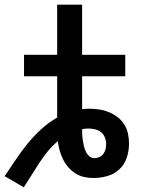

<svg xmlns="http://www.w3.org/2000/svg" viewBox="-20 -755 640 823"><path d="M82 48 0 0Q24 -35 47.5 -70.5Q71 -106 98 -139Q125 -172 156.5 -201Q188 -230 225 -251V-428H83V-520H225V-735H332V-520H517V-428H332V-287Q339 -288 346 -288.5Q353 -289 360 -289Q382 -289 403.5 -286Q425 -283 445 -275Q465 -267 482.5 -254Q500 -241 512 -222.5Q524 -204 528.5 -182.5Q533 -161 533 -139Q533 -109 523.5 -79.5Q514 -50 492 -29.5Q470 -9 440.5 -0.5Q411 8 381 8Q360 8 340 3.5Q320 -1 303 -12Q286 -23 272.5 -38.5Q259 -54 250 -72.5Q241 -91 235.5 -110.5Q230 -130 228 -150Q204 -130 184.5 -106Q165 -82 148 -56Q131 -30 115 -4Q99 22 82 48ZM385 -77Q396 -77 406.5 -82Q417 -87 423.5 -96Q430 -105 432.5 -116Q435 -127 435 -138Q435 -152 429.5 -166Q424 -180 413 -188.5Q402 -197 388 -200.5Q374 -204 360 -204Q353 -204 346 -203.5Q339 -203 332 -201Q332 -189 332.5 -177Q333 -165 335 -152.5Q337 -140 340 -128Q343 -116 348 -105Q353 -94 362.5 -85.5Q372 -77 385 -77Z"/></svg>

Font: Iosevka Aile Semibold
Style: Regular
Weight: 600
Designer: Belleve Invis
Foundry: Belleve Invis
Version: Version 31.1.0; ttfautohint (v1.8.4)